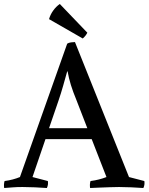

<svg xmlns="http://www.w3.org/2000/svg" viewBox="-25 -938 745 963"><path d="M203 -240 138 -50 215 -30Q218 -11 210 5Q183 3 149.5 1.5Q116 0 88 0Q60 0 42 1.5Q24 3 -4 5Q-7 -14 -2 -30Q20 -33 39 -38Q58 -43 75 -50L312 -719Q320 -724 331.5 -725.5Q343 -727 351 -727L622 -50L699 -30Q702 -11 694 5Q667 3 633.5 1.5Q600 0 572 0Q553 0 526 1Q499 2 472.5 3Q446 4 427 5Q424 -14 429 -30Q452 -33 471.5 -38Q491 -43 509 -50L435 -240ZM312 -580Q302 -544 291.5 -507Q281 -470 268 -432L221 -295H413L358 -437Q341 -478 330.5 -512Q320 -546 314 -580ZM221 -842Q227 -864 241.5 -884.5Q256 -905 275 -918L413 -774Q409 -766 404 -759.5Q399 -753 390 -745Z"/></svg>

Font: Alike
Style: Regular
Weight: 400
Designer: Sveta Sebyakina
Foundry: Cyreal (www.cyreal.org)
Version: Version 1.301; ttfautohint (v1.8.4.7-5d5b)